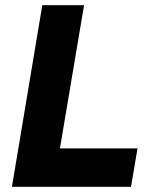

<svg xmlns="http://www.w3.org/2000/svg" viewBox="-20 -720 585 740"><path d="M26 0 143 -700H304L211 -148H510L485 0Z"/></svg>

Font: Figtree ExtraBold
Style: Italic
Weight: 800
Italic angle: -9.5°
Foundry: Erik Kennedy
Version: Version 2.001;gftools[0.9.30]